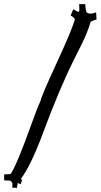

<svg xmlns="http://www.w3.org/2000/svg" viewBox="-71 -815 487 929"><path d="M-11.7 92.8 -10.7 74.2Q-10.7 72.3 -14.4 66.4Q-18.1 60.5 -21.7 59.3Q-25.4 58.1 -50.8 58.1V28.8Q-19.5 28.8 -18.1 24.9Q11.2 -19 84 -222.2Q110.4 -296.9 125 -326.2Q129.9 -352.1 204.1 -512.2Q278.3 -672.4 291 -721.2Q291 -728 271 -740.2L283.2 -770Q305.7 -757.8 307.9 -757.8Q310.1 -757.8 310.1 -758.8L311 -757.8Q313 -761.7 313 -771L312 -794.9H341.3Q343.3 -764.6 348.1 -754.9Q356 -749 366.5 -749Q377 -749 394 -754.9L396 -720.2Q367.7 -713.9 366.2 -705.1Q354 -661.1 321.8 -596.2L287.1 -526.9Q215.3 -382.8 135.7 -168Q79.6 -16.1 29.3 51.8L36.1 55.2L29.3 76.2L14.2 70.8L11.2 94.2Z"/></svg>

Font: Eater Caps
Style: Regular
Weight: 400
Version: Version 001.002